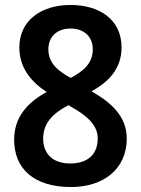

<svg xmlns="http://www.w3.org/2000/svg" viewBox="-20 -744 569 774"><path d="M264 -724C147 -724 58 -662 58 -553C58 -473 102 -417 168 -373C91 -331 37 -272 37 -181C37 -62 119 10 266 10C401 10 491 -66 491 -185C491 -275 429 -330 349 -376C422 -416 470 -470 470 -553C470 -663 384 -724 264 -724ZM264 -629C317 -629 354 -598 354 -545C354 -490 318 -458 265 -430C213 -458 175 -490 175 -545C175 -598 212 -629 264 -629ZM154 -185C154 -245 189 -285 256 -320L271 -311C331 -277 374 -239 374 -186C374 -125 337 -85 263 -85C190 -85 154 -127 154 -185Z"/></svg>

Font: Noto Sans Arabic SemCond SemBd
Style: Regular
Weight: 600
Width: 4
Designer: Monotype Design Team, Nadine Chahine, Nizar Qandah and Khaled Hosny
Foundry: Monotype Imaging Inc.
Version: Version 2.012